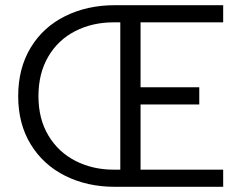

<svg xmlns="http://www.w3.org/2000/svg" viewBox="-20 -719 929 739"><path d="M50 -349Q50 -456 98 -535.5Q146 -615 231 -657Q316 -699 422 -699H839V-633H521V-383H747V-317H521V-66H839V0H422Q316 0 231.5 -42Q147 -84 98.5 -163Q50 -242 50 -349ZM443 -66V-633H417Q336 -633 270 -599.5Q204 -566 166 -501.5Q128 -437 128 -349Q128 -261 166.5 -197Q205 -133 271 -99.5Q337 -66 417 -66Z"/></svg>

Font: Prompt Light
Style: Regular
Weight: 300
Designer: Katatrad Team
Foundry: CadsonDemak
Version: Version 1.001